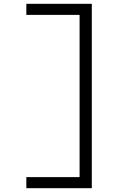

<svg xmlns="http://www.w3.org/2000/svg" viewBox="-20 -843 640 1006"><path d="M118 143V85H397V-765H118V-823H461V143Z"/></svg>

Font: Iosevka Slab Light Extended
Style: Regular
Weight: 300
Width: 7
Monospace: yes
Designer: Belleve Invis
Foundry: Belleve Invis
Version: Version 11.1.0; ttfautohint (v1.8.3)